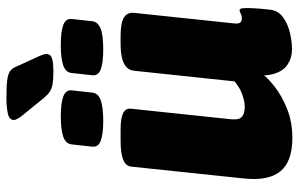

<svg xmlns="http://www.w3.org/2000/svg" viewBox="-186 -734 929 597"><g transform="rotate(-90 278.5 -435.5)"><path d="M148 9Q75 9 44.5 -28Q14 -65 22 -141L59 -493Q61 -509 80.5 -517Q100 -525 140 -525H174Q210 -525 225.5 -517Q241 -509 239 -493L206 -180Q205 -167 207.5 -158Q210 -149 219.5 -144Q229 -139 246 -139Q255 -139 265.5 -141.5Q276 -144 286.5 -148Q297 -152 306.5 -158Q316 -164 324 -171L357 -483Q361 -525 439 -525H465Q505 -525 522 -515Q539 -505 537 -483L504 -170Q503 -159 506.5 -153.5Q510 -148 520 -148Q528 -148 534.5 -151.5Q541 -155 545 -155Q549 -155 550.5 -149.5Q552 -144 552 -131Q552 -124 551.5 -114Q551 -104 550 -91Q549 -78 547 -62Q545 -36 524 -20.5Q503 -5 475 1.5Q447 8 424 8Q398 8 377.5 -5Q357 -18 348 -46.5Q339 -75 344 -122L352 -91Q339 -71 309.5 -47.5Q280 -24 239 -7.5Q198 9 148 9ZM423 -579Q383 -579 362 -586.5Q341 -594 343 -613L350 -677Q352 -696 374 -703.5Q396 -711 437 -711Q480 -711 500 -703Q520 -695 518 -677L511 -613Q509 -596 489 -587.5Q469 -579 423 -579ZM201 -579Q161 -579 140 -586.5Q119 -594 121 -613L128 -677Q130 -696 152.5 -703.5Q175 -711 215 -711Q257 -711 277.5 -703Q298 -695 296 -677L289 -613Q287 -594 264.5 -586.5Q242 -579 201 -579ZM355 -734Q330 -734 315.5 -736.5Q301 -739 291.5 -745.5Q282 -752 272 -764L229 -817Q216 -832 210 -841.5Q204 -851 204 -857Q204 -871 223.5 -875.5Q243 -880 273 -880Q309 -880 328 -877.5Q347 -875 356 -868.5Q365 -862 370 -849L403 -777Q406 -770 407.5 -765Q409 -760 409 -755Q409 -743 396 -738.5Q383 -734 355 -734Z"/></g></svg>

Font: Asap Black
Style: Italic
Weight: 900
Italic angle: -6°
Designer: Pablo Cosgaya
Foundry: Omnibus-Type
Version: Version 3.001